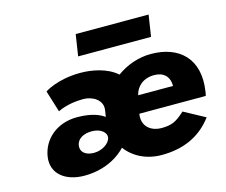

<svg xmlns="http://www.w3.org/2000/svg" viewBox="-105 -880 1224 1038"><g transform="rotate(-15 507.5 -361.0)"><path d="M397.8 -737 379.4 -617H787.4L805.8 -737ZM258.1 -151C263.6 -187 298.7 -207 345.7 -207C392.7 -207 426.7 -181 422.1 -151C417.5 -121 374.9 -91 327.9 -91C280.9 -91 252.6 -115 258.1 -151ZM638.5 -330C648.7 -377 688.2 -413 749.2 -413C801.2 -413 833.8 -384 833.5 -330ZM202.6 -357C202.6 -357 254.2 -387 346.2 -387C397.2 -387 453.3 -355 444.8 -299L439.1 -262C418.5 -278 373.1 -301 288.1 -301C172.1 -301 93.9 -228 79.8 -136C65.6 -43 139.7 15 246.7 15C403.7 15 480.1 -79 480.1 -79C523.2 -21 593.7 15 678.7 15C792.7 15 892.4 -22 965.2 -119L847 -183C797 -137 770.3 -126 713.3 -126C668.3 -126 606.4 -153 618.5 -232H990.5C992.4 -238 994.1 -249 995.2 -256C1022.7 -436 917.8 -528 761.8 -528C692.8 -528 625.1 -504 570 -464C515.5 -513 429.8 -528 367.8 -528C236.8 -528 165.1 -478 165.1 -478Z"/></g></svg>

Font: Sztylet
Style: BdObl
Weight: 700
Foundry: Cannot Into Space Fonts, PlusOne Fonts
Version: Version 0.12